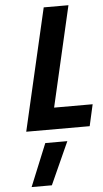

<svg xmlns="http://www.w3.org/2000/svg" viewBox="-64 -719 574 1067"><g transform="rotate(-5 223.0 -185.5)"><path d="M165 72H288L181 309H68ZM419 0H65L222 -680H360L231 -120H446Z"/></g></svg>

Font: Titillium Web
Style: Bold Italic
Weight: 700
Italic angle: -13°
Version: Version 1.001;PS 57.000;hotconv 1.0.70;makeotf.lib2.5.55311